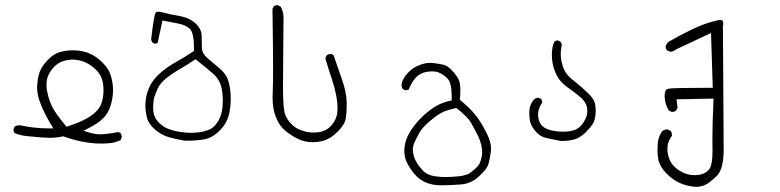

<svg xmlns="http://www.w3.org/2000/svg" viewBox="-20 -448 3040 748"><path d="M161.1 -118.7Q161.1 -139.6 168.9 -155.8Q179.7 -179.2 199 -195.1Q218.3 -210.9 247.6 -214.8Q255.4 -215.8 263.2 -215.8Q283.7 -215.8 304.2 -208.5Q331.5 -198.7 354.2 -176Q377 -153.3 381.3 -122.6Q383.3 -109.9 383.3 -95.2Q383.3 -80.6 380.4 -64.9Q375 -34.2 356.9 -16.1Q338.9 2 320.3 12.2Q300.8 22.9 282.2 30.3L239.7 45.9L235.8 41.5Q193.8 -8.3 180.9 -37.1Q168 -65.9 162.6 -98.1Q161.1 -108.9 161.1 -118.7ZM441.4 66.4Q394 75.2 371.1 75.2Q348.1 75.2 324.7 67.4L305.7 61.5L323.2 52.2Q339.8 43.5 354.2 34.7Q368.7 25.9 383.1 11.5Q397.5 -2.9 406 -23.2Q414.6 -43.5 418.5 -70.8Q420.4 -85 420.4 -97.9Q420.4 -110.8 418.5 -122.6Q415 -147 407.2 -165.5Q399.9 -183.6 378.2 -205.3Q356.4 -227.1 332 -238.3Q302.7 -252 263.7 -252Q240.7 -252 218.8 -246.6Q191.9 -240.7 168.2 -216.6Q144.5 -192.4 136.2 -171.9Q127.4 -151.4 125 -116.2Q124.5 -111.8 124.5 -107.4Q124.5 -76.7 139.2 -41Q155.8 0 180.2 39.6L187.5 52.2H172.9Q112.3 52.2 61 40.5Q57.6 40 54.2 40Q45.4 40 37.6 44.9L32.7 54.7Q32.7 55.7 32.7 57.9Q32.7 60.1 33.7 63.7Q34.7 67.4 36.6 70.3Q60.1 80.1 87.9 82.5Q148.4 88.9 172.4 88.9Q200.2 88.9 226.1 83Q305.2 111.3 373 111.3Q389.6 111.3 407.2 109.9Q429.7 107.4 449.7 98.1L453.6 88.9Q454.1 86.4 454.1 85Q454.1 76.7 450.2 70.8Z M802.7 53.2Q774.4 68.4 731.4 69.3Q724.6 69.3 721.4 69.3Q718.3 69.3 713.6 69.1Q709 68.8 702.6 68.4Q661.1 64.9 630.9 52.2Q610.4 43 594 24.2Q577.6 5.4 576.7 -22.9Q576.7 -27.8 576.7 -32.2Q576.7 -52.7 580.8 -67.9Q585 -83 594.2 -102.5Q603.5 -123.5 627.4 -142.8Q651.4 -162.1 680.4 -178.7Q709.5 -195.3 741.7 -217.3Q790.5 -179.2 813.5 -157.7Q837.9 -135.3 844.2 -100.6Q848.1 -78.6 848.1 -56.6Q848.1 -7.3 831.1 22Q816.9 44.9 802.7 53.2ZM735.8 -253.9V-249.5Q697.8 -224.1 661.6 -204.1Q627 -184.6 599.6 -159.2Q572.3 -133.8 560.5 -105.5Q548.3 -77.1 546.9 -48.8Q546.4 -43.5 546.4 -38.1Q546.4 -15.1 551.8 7.3Q557.1 32.7 582.3 55.2Q607.4 77.6 637.7 86.4Q668.5 95.2 700.2 100.1Q705.1 100.1 710.4 100.1Q742.7 100.1 774.4 95.2Q807.6 89.8 837.4 59.1Q867.2 28.3 874 -10.7Q878.9 -37.1 878.9 -62.5Q878.9 -94.2 872.6 -122.1Q869.1 -136.2 864.7 -145.5Q855.5 -164.1 835.2 -181.9Q814.9 -199.7 792.5 -217.8Q767.1 -238.3 766.6 -260.7Q766.1 -279.3 765.6 -309.1Q765.1 -335 741.5 -356.9Q717.8 -378.9 680.7 -385.3Q640.6 -392.1 610.8 -400.4Q602.5 -402.3 596.2 -402.3Q586.9 -402.3 584.5 -395Q578.6 -377.9 568.8 -294.9Q569.8 -288.1 573.7 -282.7L582.5 -277.8Q583 -277.8 583 -277.8Q589.8 -277.8 594.2 -280.8L612.8 -368.2Q647 -361.8 673.8 -356.4Q703.1 -350.6 718.8 -336.4Q731.9 -324.7 734.9 -285.6Q735.8 -271.5 735.8 -253.9Z M1041.5 -413.1Q1043.9 -252.4 1043.9 -187.3Q1043.9 -122.1 1043 -103.8Q1042 -85.4 1042 -66.4Q1042 -47.4 1044.4 -31.7Q1047.9 -6.3 1059.6 19Q1070.3 43.5 1091.8 61.5Q1126 89.4 1156.7 99.6Q1168 103 1180.7 105Q1189 106 1197.3 106Q1220.2 106 1240.7 100.1Q1268.1 92.3 1295.7 64.7Q1323.2 37.1 1327.1 13.7Q1330.6 -6.8 1330.6 -36.1Q1330.6 -43 1330.6 -50.3Q1329.6 -88.4 1313 -136.7Q1296.4 -185.1 1279.3 -233.4L1270.5 -237.8Q1269.5 -237.8 1269 -237.8Q1260.3 -237.8 1253.9 -233.4Q1249.5 -227.1 1247.6 -220.2Q1259.3 -180.2 1272.9 -139.6Q1294.9 -73.7 1294.9 -25.4Q1294.9 -16.6 1293.9 -8.3Q1291 17.1 1272 39.6Q1252.4 62.5 1221.7 66.9Q1210 68.4 1201.2 68.4Q1184.1 68.4 1172.4 65.4Q1150.4 59.6 1136.2 51.8Q1121.6 43.5 1106.7 25.6Q1091.8 7.8 1087.9 -13.2Q1082.5 -40.5 1082.5 -115.7Q1082.5 -190.9 1084.5 -382.8Q1083.5 -404.8 1073.2 -422.4L1063 -427.2Q1061.5 -427.7 1060.1 -427.7Q1051.8 -427.7 1046.9 -423.3Z M1767.6 238.8Q1738.8 241.7 1715.3 241.7Q1697.3 241.7 1674.8 238.8Q1644.5 234.4 1627.4 216.3Q1602.1 189.5 1593.3 163.6Q1588.4 148.4 1588.4 134.3Q1588.4 120.1 1595.2 106Q1603 88.9 1613.8 69.3Q1625.5 48.3 1656.2 22.5Q1687 -3.4 1706.5 -12Q1726.1 -20.5 1757.8 -27.3Q1780.8 -9.3 1793.9 3.9Q1807.1 17.1 1813 26.9Q1835.4 66.4 1843.8 84.5Q1858.4 117.7 1858.4 145.5Q1858.4 151.9 1857.4 157.7Q1854.5 176.3 1847.2 190.9Q1843.8 197.3 1834.7 206.3Q1825.7 215.3 1804.7 230Q1786.1 236.8 1767.6 238.8ZM1663.6 -169.9Q1679.2 -169.9 1690.4 -165Q1709 -157.2 1724.4 -140.9Q1739.7 -124.5 1739.7 -70.8Q1739.7 -66.9 1739.7 -56.6L1732.9 -55.2Q1700.7 -48.8 1672.4 -30.8Q1622.6 1.5 1587.9 49.8Q1581.1 59.1 1575.7 68.4Q1559.1 95.7 1555.7 127Q1555.2 133.3 1555.2 140.6Q1555.2 163.1 1564.5 183.6Q1579.6 215.3 1602.5 238.3Q1619.6 254.9 1639.6 263.2Q1663.6 272.9 1691.4 273.9Q1734.9 273.9 1776.4 270.5Q1814.9 267.6 1845.2 239.7Q1875.5 211.9 1881.3 195.3Q1887.2 178.7 1892.1 144.5Q1893.1 138.7 1893.1 132.3Q1893.1 104.5 1876 70.8Q1854.5 27.8 1832.5 0.2Q1810.5 -27.3 1774.9 -56.2L1771.5 -59.1Q1773.4 -79.1 1773.4 -93Q1773.4 -106.9 1772.5 -114.5Q1771.5 -122.1 1770.8 -125.5Q1770 -128.9 1769 -132.1Q1768.1 -135.3 1766.4 -138.7Q1764.6 -142.1 1762.7 -145.5Q1760.7 -148.9 1758.3 -152.3Q1751 -163.6 1739.3 -175.3Q1722.2 -192.4 1709.5 -195.3Q1691.9 -199.7 1666.5 -202.6Q1661.6 -203.1 1655.8 -203.1Q1637.2 -203.1 1615.2 -194.8Q1587.9 -184.6 1568.4 -163.6Q1548.8 -142.6 1544.4 -120.1Q1544.4 -119.1 1544.4 -118.2Q1544.4 -108.4 1549.3 -101.1L1559.1 -96.2Q1559.1 -96.2 1559.6 -96.2Q1567.4 -96.2 1572.8 -99.6Q1579.6 -119.6 1594.7 -139.6Q1617.7 -169.9 1663.6 -169.9Z M2042 -4.9Q2042 11.7 2045.4 25.9Q2049.8 44.9 2067.9 65.4Q2085.4 85 2109.4 89.8Q2136.2 95.2 2163.1 101.1Q2166.5 101.1 2169.4 101.1Q2193.8 101.1 2215.8 95.7Q2239.7 89.4 2262.5 66.7Q2285.2 43.9 2292 29.8Q2300.8 10.3 2300.8 -16.1Q2300.8 -28.8 2298.3 -42.5Q2294.9 -61.5 2272 -84Q2247.6 -107.9 2219.2 -130.4Q2188.5 -153.8 2179.2 -173.3Q2169.9 -192.9 2166 -216.8Q2164.6 -227.1 2164.6 -239.3Q2164.6 -251.5 2167.5 -266.1Q2168.5 -269.5 2168.5 -272Q2168.5 -274.4 2168 -276.9Q2167 -281.2 2164.1 -284.7Q2154.8 -290.5 2154.3 -290.5Q2148.4 -290.5 2145 -288.8Q2141.6 -287.1 2139.6 -285.2Q2129.9 -264.6 2129.9 -233.9Q2129.9 -217.3 2133.3 -199.7Q2137.7 -175.8 2151.4 -150.4Q2164.6 -126 2192.1 -106.9Q2219.7 -87.9 2240.2 -70.3Q2262.7 -51.3 2266.6 -29.8Q2268.1 -22.5 2268.1 -15.1Q2268.1 -2.4 2263.7 8.3Q2257.3 24.9 2245.6 39.1Q2233.4 54.2 2214.8 59.6Q2203.1 63.5 2191.7 64.2Q2180.2 64.9 2173.8 64.9Q2167.5 64.9 2163.8 64.7Q2160.2 64.5 2156.7 64.2Q2153.3 64 2149.7 63.7Q2146 63.5 2142.6 62.7Q2139.2 62 2135.3 61.5Q2128.4 60.1 2121.6 58.1Q2096.2 51.3 2085.4 33.7Q2076.2 17.6 2076.2 -2.4Q2076.2 -24.4 2092.3 -48.8Q2092.3 -48.8 2092.3 -48.8Q2092.3 -56.6 2088.4 -62.5L2078.6 -66.9Q2077.6 -67.4 2076.7 -67.4Q2075.7 -67.4 2074.2 -67.1Q2072.8 -66.9 2071 -66.7Q2069.3 -66.4 2067.9 -65.4Q2064.5 -64 2061.5 -61.5Q2043.9 -42.5 2042.5 -19Q2042 -11.7 2042 -4.9Z M2755.4 92.8 2755.9 138.2Q2755.9 192.9 2743.7 210.4Q2726.1 234.4 2685.5 234.4Q2664.1 234.4 2643.6 225.6Q2621.1 215.8 2603.5 197.3Q2585 177.7 2580.6 143.1Q2580.1 137.7 2580.1 132.1Q2580.1 126.5 2581.1 118.4Q2582 110.4 2586.2 100.3Q2590.3 90.3 2597.7 81.1Q2597.7 79.6 2597.7 76.7Q2597.7 68.8 2593.3 62L2581.1 56.2Q2580.6 56.2 2580.1 56.2Q2569.3 56.2 2560.5 62.5Q2544.9 83 2542.5 110.4Q2541.5 122.1 2541.5 136.7Q2541.5 151.4 2543.2 163.6Q2544.9 175.8 2547.1 182.4Q2549.3 189 2552.7 195.8Q2561.5 212.9 2579.1 230.5Q2601.6 252.4 2626.5 264.2Q2655.3 276.9 2688 279.8Q2689.9 279.8 2693.6 279.8Q2697.3 279.8 2702.6 279.3Q2714.8 277.8 2726.6 272.9Q2744.1 264.6 2772.5 237.3Q2785.6 224.6 2792.5 198.7Q2799.3 172.9 2799.3 134.3L2796.4 -345.7Q2797.9 -352.1 2797.9 -354.2Q2797.9 -356.4 2797.4 -358.9Q2797.4 -364.7 2794.4 -367.7Q2791.5 -370.6 2783.7 -370.6Q2783.7 -370.6 2774.7 -368.7Q2765.6 -366.7 2748 -361.8Q2713.4 -351.1 2679.7 -335.4Q2629.9 -311.5 2582 -283.7L2573.7 -269.5Q2573.2 -268.1 2573.2 -266.8Q2573.2 -265.6 2573.5 -263.7Q2573.7 -261.7 2574.2 -259.8Q2575.7 -255.4 2578.6 -252L2590.3 -246.6Q2590.8 -246.6 2591.8 -246.6Q2603 -246.6 2612.3 -254.9L2750 -319.3L2756.8 -106H2748Q2606 -106 2585 -102.5Q2579.1 -101.6 2576.2 -98.6Q2569.3 -91.8 2569.3 -73.7Q2569.3 -45.4 2585 -18.1L2596.2 -12.2Q2596.7 -12.2 2597.7 -12.2Q2598.6 -12.2 2600.6 -12.2Q2602.5 -12.2 2604.2 -12.7Q2606 -13.2 2607.9 -13.7Q2610.8 -15.1 2613.8 -17.1L2619.6 -27.8L2615.7 -61L2759.8 -64Q2755.4 34.7 2755.4 92.8Z"/></svg>

Font: NaikaiFont
Style: Light
Weight: 300
Version: Version 1.89